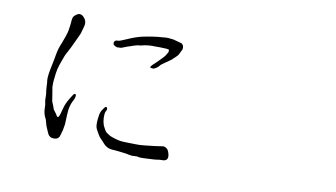

<svg xmlns="http://www.w3.org/2000/svg" viewBox="-67 -800 1634 933"><g transform="rotate(10 750.0 -333.0)"><path d="M274.4 -77.1Q274.4 -77.1 271.5 -71.3V-67.4Q270.5 -63.5 265.6 -48.8Q258.8 -35.2 244.1 -34.2Q216.8 -31.2 207 -54.7Q203.1 -63.5 197.3 -77.1Q191.4 -89.8 189.5 -99.6Q187.5 -109.4 184.6 -117.2L177.7 -131.8Q169.9 -150.4 169.9 -171.9Q169.9 -190.4 167 -199.2Q164.1 -210.9 165 -225.6Q165 -240.2 162.1 -255.9Q160.2 -271.5 160.2 -279.3Q160.2 -295.9 158.2 -305.7Q156.2 -325.2 165 -368.2Q173.8 -409.2 178.7 -438.5Q183.6 -467.8 197.3 -499Q213.9 -542 217.8 -561.5Q221.7 -583 221.7 -586.9V-587.9Q223.6 -599.6 223.6 -608.4Q224.6 -626 229.5 -633.3Q234.4 -640.6 246.1 -647.5Q265.6 -658.2 283.2 -634.8Q296.9 -616.2 288.1 -590.8Q285.2 -583 283.2 -573.2Q281.2 -561.5 272.5 -543.9Q237.3 -467.8 231.4 -459Q225.6 -450.2 219.7 -435.5Q213.9 -420.9 203.1 -389.6Q196.3 -369.1 193.4 -347.7Q187.5 -308.6 188.5 -279.3L193.4 -250L199.2 -213.9Q198.2 -212.9 204.1 -199.2Q210 -185.5 213.9 -172.9L230.5 -150.4Q232.4 -144.5 237.3 -140.6Q242.2 -136.7 247.1 -149.4Q252 -162.1 253.9 -171.9Q255.9 -181.6 260.7 -196.3Q265.6 -210.9 272.5 -223.6Q279.3 -236.3 285.2 -245.1Q291 -253.9 294.9 -259.8Q298.8 -265.6 303.7 -264.6Q308.6 -263.7 307.6 -253.9Q306.6 -244.1 302.7 -237.3Q298.8 -230.5 294.9 -221.7Q291 -212.9 288.1 -202.1Q285.2 -191.4 284.2 -182.6Q283.2 -173.8 282.2 -158.2Q281.2 -142.6 281.2 -133.8Q281.2 -119.1 280.3 -111.3Q278.3 -96.7 274.4 -77.1ZM486.3 -106.4 505.9 -93.8Q511.7 -90.8 534.7 -83.5Q557.6 -76.2 587.4 -76.2Q617.2 -76.2 633.8 -75.2Q650.4 -74.2 678.7 -77.1Q707 -80.1 730.5 -83Q753.9 -85.9 763.7 -87.9Q773.4 -89.8 781.2 -85.4Q789.1 -81.1 792.5 -75.7Q795.9 -70.3 798.8 -61.5Q811.5 -20.5 774.4 -21.5Q761.7 -21.5 757.8 -20.5Q741.2 -17.6 731.4 -17.6Q722.7 -17.6 693.4 -15.6Q669.9 -14.6 663.1 -15.6Q651.4 -19.5 639.6 -17.6Q627.9 -15.6 613.3 -19Q598.6 -22.5 585 -23.9Q571.3 -25.4 560.1 -26.9Q548.8 -28.3 531.2 -29.3Q513.7 -30.3 502 -36.6Q490.2 -43 484.4 -50.3Q478.5 -57.6 473.6 -62.5Q468.8 -67.4 462.4 -73.7Q456.1 -80.1 447.8 -94.7Q439.5 -109.4 437.5 -113.3Q435.5 -117.2 433.6 -123Q431.6 -130.9 431.6 -144.5Q431.6 -160.2 434.6 -177.7Q435.5 -190.4 440.4 -201.2Q442.4 -206.1 449.2 -215.8Q456.1 -225.6 458 -227.5Q462.9 -230.5 465.8 -227.5Q468.8 -224.6 468.8 -218.8Q468.8 -213.9 464.8 -208Q461.9 -203.1 460.9 -195.3Q460 -184.6 460 -177.7Q460 -171.9 461.9 -158.2Q465.8 -140.6 467.8 -136.7Q476.6 -117.2 486.3 -106.4ZM714.8 -543.9Q716.8 -553.7 712.9 -556.6Q710.9 -557.6 697.3 -558.6Q693.4 -558.6 669.9 -559.6Q654.3 -559.6 646.5 -559.6Q610.4 -561.5 579.1 -552.7Q573.2 -550.8 562.5 -550.8Q557.6 -549.8 544.9 -545.9Q532.2 -542 512.7 -535.2Q485.4 -524.4 484.4 -524.4Q483.4 -524.4 463.9 -523.4Q462.9 -524.4 452.1 -528.3Q450.2 -529.3 445.3 -534.2Q444.3 -537.1 444.3 -543Q444.3 -547.9 449.2 -551.8Q454.1 -556.6 461.9 -555.7Q469.7 -554.7 503.9 -570.3Q545.9 -588.9 577.1 -595.7Q632.8 -607.4 670.9 -609.4Q686.5 -611.3 700.2 -611.3Q712.9 -610.4 727.5 -608.4L770.5 -596.7Q775.4 -591.8 778.3 -587.9Q779.3 -585.9 780.3 -578.1Q780.3 -572.3 778.3 -565.4Q776.4 -563.5 767.6 -543.9Q763.7 -536.1 755.9 -529.3Q745.1 -519.5 736.3 -510.7L699.2 -484.4Q693.4 -479.5 688.5 -476.6Q685.5 -473.6 680.7 -467.8Q676.8 -462.9 669.9 -459Q665 -455.1 659.2 -453.1Q654.3 -452.1 653.3 -452.1Q650.4 -453.1 645.5 -453.1Q640.6 -452.1 640.6 -457Q639.6 -460 649.4 -469.7Q661.1 -480.5 662.1 -481.4Q663.1 -483.4 687.5 -506.8Q701.2 -520.5 705.1 -527.3Z"/></g></svg>

Font: ToneOZ-YinPZ-Tsuipita-TC
Style: Regular
Weight: 400
Designer: ÂÆ£ÂøóÂáåJeffrey Xuan(jeffreyx@gmail.com, ToneOZ.com) ÈòøÂù§(cjkFonts)
Foundry: ToneOZ
Version: Version 0.24071